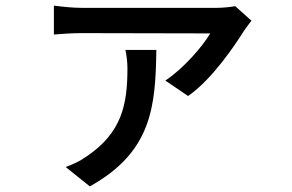

<svg xmlns="http://www.w3.org/2000/svg" viewBox="-20 -577 1040 684"><path d="M876 -503 818 -555C803 -552 771 -549 752 -549H271C239 -549 203 -553 172 -557V-454C207 -457 239 -459 271 -459L729 -458C702 -412 634 -333 569 -290L650 -235C736 -294 819 -419 851 -470C858 -479 868 -494 876 -503ZM537 -399H427C431 -378 434 -357 434 -334C434 -204 414 -105 289 -20C262 -1 238 9 214 18L300 87C521 -36 534 -197 537 -399Z"/></svg>

Font: Spoqa Han Sans Neo Medium
Style: Regular
Weight: 500
Designer: [Spoqa Han Sans Neo] Dong-huui Kim ___ Younghwa Kang ___ Yujin Lee ___ [Noto Sans] Ryoko NISHIZUKA ____ (kana & ideograp
Foundry: Spoqa (http://www.spoqa-han-sans.com)
Version: Version 1.100;hotconv 1.0.109;makeotfexe 2.5.65596